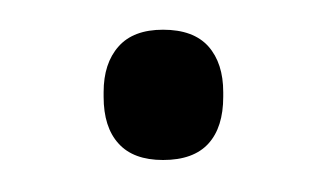

<svg xmlns="http://www.w3.org/2000/svg" viewBox="-20 -328 214 126"><path d="M87 -223Q67.5 -223 57.8 -233.8Q48 -244.5 48 -264.5V-267.5Q48 -286.5 57.8 -297.5Q67.5 -308.5 87 -308.5Q107 -308.5 116.8 -297.5Q126.5 -286.5 126.5 -267.5V-264.5Q126.5 -244.5 116.8 -233.8Q107 -223 87 -223Z"/></svg>

Font: Anek Tamil Medium Light
Style: Regular
Weight: 300
Version: Version 1.003